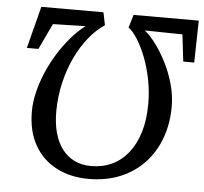

<svg xmlns="http://www.w3.org/2000/svg" viewBox="-53 -799 916 864"><g transform="rotate(5 405.0 -366.5)"><path d="M810.2 -743 806.2 -553.2H756.7L742.3 -674.9L572.1 -677.7Q597 -657.9 623.4 -622.5Q649.7 -587.2 672.4 -541.9Q695.1 -496.7 708.9 -446.5Q722.7 -396.3 722.7 -346.7Q722.7 -271.9 699.6 -207Q676.4 -142 632 -93.4Q587.5 -44.8 523.2 -17.5Q459 9.8 376.6 9.8Q296.3 9.8 233.1 -22.7Q169.8 -55.2 133.7 -118Q97.6 -180.8 97.6 -270.9Q97.6 -311.6 108.2 -356.4Q118.8 -401.2 137.7 -446Q156.6 -490.9 182.6 -533.1Q208.6 -575.3 239.5 -611.4Q270.3 -647.4 304.4 -673.7L157.8 -670.2L102.4 -553.2H50.2L99 -743H379.6L391.4 -685.4Q353.4 -660.5 320.4 -619.7Q287.3 -578.9 262 -525.9Q236.8 -473 222.3 -411.4Q207.8 -349.7 207 -282.7Q206.7 -226.9 218.6 -183.6Q230.6 -140.3 253.6 -110.3Q276.7 -80.3 309.7 -64.5Q342.7 -48.8 384.6 -48.8Q436.6 -48.8 479.2 -69.1Q521.9 -89.4 552.5 -128.5Q583.2 -167.6 599.9 -223.5Q616.5 -279.4 616.5 -350.4Q616.5 -405.1 606.2 -457.9Q595.9 -510.6 578.6 -556Q561.2 -601.4 540.3 -635.1Q519.5 -668.8 498.3 -684.7L515.6 -743Z"/></g></svg>

Font: Merriweather Light
Style: Italic
Weight: 300
Italic angle: -7.8°
Designer: Eben Sorkin
Foundry: Eben Sorkin
Version: Version 2.101